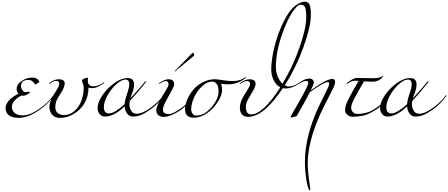

<svg xmlns="http://www.w3.org/2000/svg" viewBox="-20 -1408 5428 2326"><path d="M266 -248 248 -250Q225 -250 174.5 -207Q124 -164 124 -114.5Q124 -65 159.5 -37.5Q195 -10 254 -10Q345 -10 458.5 -91Q572 -172 622 -248Q626 -254 630 -254Q634 -254 634 -251Q634 -248 632 -244Q521 -100 364 -20Q280 20 207.5 20Q135 20 91.5 -8.5Q48 -37 48 -98Q48 -130 66 -161Q84 -192 112 -214Q167 -258 206 -272Q182 -291 182 -332Q182 -385 242 -426.5Q302 -468 372 -468Q407 -468 431.5 -450Q456 -432 456 -414Q456 -411 432.5 -397.5Q409 -384 406.5 -384Q404 -384 395.5 -398Q387 -412 368.5 -426Q350 -440 324 -440Q234 -440 234 -364Q234 -340 251.5 -316Q269 -292 282 -292L320 -296Q342 -296 342 -290Q342 -281 316 -268Q313 -267 295.5 -257.5Q278 -248 266 -248Z M1046 -460 1044 -418Q1044 -399 1061.5 -380.5Q1079 -362 1108 -362Q1168 -362 1228 -404Q1237 -410 1239.5 -410Q1242 -410 1242 -406Q1242 -402 1236 -398Q1152 -340 1102 -340Q1073 -340 1052 -346Q1052 -277 1030 -216Q1008 -155 972 -113Q938 -71 892 -40Q804 20 708 20Q669 20 642 6Q614 -10 602 -32Q578 -74 578 -112Q578 -169 622 -248Q668 -317 683 -346.5Q698 -376 698 -393.5Q698 -411 687.5 -419.5Q677 -428 655 -428Q633 -428 588 -398Q579 -392 576.5 -392Q574 -392 574 -396Q574 -400 580 -404Q639 -448 694 -448Q722 -448 743 -436Q764 -424 764 -401Q764 -378 754.5 -352Q745 -326 735 -309Q725 -292 705.5 -261Q686 -230 680 -220Q650 -168 650 -113.5Q650 -59 681.5 -36.5Q713 -14 756 -14Q828 -14 883.5 -64Q939 -114 966.5 -188.5Q994 -263 994 -344Q994 -373 984 -394.5Q974 -416 974 -430.5Q974 -445 999 -455.5Q1024 -466 1035 -466Q1046 -466 1046 -460Z M1490 -120Q1363 4 1250 4Q1211 4 1186.5 -27Q1162 -58 1162 -100Q1162 -167 1220 -253Q1278 -339 1364 -400.5Q1450 -462 1522 -462Q1569 -462 1586.5 -441Q1604 -420 1604 -386Q1604 -352 1596.5 -325Q1589 -298 1576 -266Q1563 -234 1558 -216Q1664 -328 1734 -416Q1736 -422 1742 -422Q1748 -422 1750 -420Q1750 -416 1748 -414Q1655 -295 1552 -184Q1548 -160 1548 -144Q1548 -102 1570 -66Q1592 -30 1638 -30Q1684 -30 1744.5 -64Q1805 -98 1864 -150Q1923 -202 1954 -248Q1958 -254 1962 -254Q1966 -254 1966 -251Q1966 -248 1964 -244Q1910 -172 1856.5 -125Q1803 -78 1733 -37Q1663 4 1594 4Q1547 4 1520 -31.5Q1493 -67 1490 -120ZM1490 -146Q1492 -192 1519 -270.5Q1546 -349 1546 -390Q1546 -444 1500 -444Q1452 -444 1389.5 -388Q1327 -332 1282.5 -252Q1238 -172 1238 -108Q1238 -34 1302 -34Q1334 -34 1386 -65.5Q1438 -97 1490 -146Z M1920 -398Q1911 -392 1908.5 -392Q1906 -392 1906 -396Q1906 -400 1912 -404Q1976 -448 2022 -448Q2090 -448 2090 -386Q2090 -364 2056 -304.5Q2022 -245 1988 -180Q1954 -115 1954 -78Q1954 -26 2024 -26Q2058 -26 2113.5 -58Q2169 -90 2211 -125Q2253 -160 2285 -195Q2317 -230 2324.5 -242Q2332 -254 2336 -254Q2340 -254 2340 -251Q2340 -248 2338 -244Q2289 -178 2230 -126Q2166 -65 2090 -28.5Q2014 8 1969 8Q1924 8 1899 -12Q1874 -32 1874 -72Q1874 -112 1911 -180Q1948 -248 1985 -306.5Q2022 -365 2022 -384.5Q2022 -404 2013.5 -415Q2005 -426 1992 -426Q1962 -426 1920 -398ZM2102 -552 2296 -752Q2314 -770 2318 -770Q2322 -770 2327 -758.5Q2332 -747 2332 -740Q2332 -733 2324 -728Q2283 -692 2218.5 -640.5Q2154 -589 2110 -550Q2106 -542 2101 -542Q2096 -542 2096 -544Z M2658 -394Q2670 -362 2670 -316.5Q2670 -271 2641 -214Q2612 -157 2566.5 -105.5Q2521 -54 2457 -18Q2393 18 2330 18Q2222 18 2222 -84Q2222 -139 2248.5 -201.5Q2275 -264 2320.5 -319.5Q2366 -375 2436.5 -411.5Q2507 -448 2586 -448Q2608 -448 2676 -437Q2744 -426 2798 -426Q2886 -426 2938 -464L2958 -476Q2962 -476 2962 -473.5Q2962 -471 2953 -462.5Q2944 -454 2925 -441Q2906 -428 2880 -416Q2820 -386 2738 -386Q2701 -386 2658 -394ZM2550 -420Q2491 -420 2430.5 -365Q2370 -310 2333 -231Q2296 -152 2296 -82Q2296 -55 2312.5 -31.5Q2329 -8 2360 -8Q2455 -8 2541.5 -108Q2628 -208 2628 -302Q2628 -368 2602.5 -394Q2577 -420 2550 -420Z M3006 -448Q3034 -448 3055 -436Q3076 -424 3076 -391.5Q3076 -359 3046.5 -310Q3017 -261 2987.5 -208Q2958 -155 2958 -112Q2958 -69 2974.5 -45.5Q2991 -22 3022 -22Q3165 -22 3376 -350Q3327 -374 3296.5 -434Q3266 -494 3266 -568Q3266 -679 3302.5 -831.5Q3339 -984 3408 -1129.5Q3477 -1275 3556 -1338Q3586 -1361 3617.5 -1374.5Q3649 -1388 3670 -1388Q3714 -1388 3730 -1352.5Q3746 -1317 3746 -1230Q3746 -1087 3656.5 -838Q3567 -589 3430 -374Q3454 -360 3474 -360Q3539 -360 3602 -404Q3611 -410 3613.5 -410Q3616 -410 3616 -406Q3616 -402 3610 -398Q3519 -336 3436 -336Q3426 -336 3406 -340Q3177 8 2982 8Q2942 8 2914 -19.5Q2886 -47 2886 -107.5Q2886 -168 2934 -248Q2943 -263 2966 -299Q2989 -335 2999.5 -356.5Q3010 -378 3010 -394Q3010 -410 2997 -419Q2984 -428 2974 -428Q2945 -428 2900 -398Q2891 -392 2888.5 -392Q2886 -392 2886 -396Q2886 -400 2892 -404Q2951 -448 3006 -448ZM3402 -394Q3528 -601 3609 -834Q3690 -1067 3690 -1200Q3690 -1286 3676 -1319Q3662 -1352 3622 -1352Q3600 -1352 3574 -1326Q3485 -1236 3403.5 -1009.5Q3322 -783 3322 -596Q3322 -536 3344.5 -481Q3367 -426 3402 -394Z M3742 -312Q3847 -386 3906 -418Q3974 -452 4007 -452Q4040 -452 4040 -414Q4040 -385 4006 -318Q3972 -251 3912 -133.5Q3852 -16 3810 94Q3708 362 3708 568Q3708 674 3732 826Q3740 876 3740 881.5Q3740 887 3736.5 892.5Q3733 898 3730 898Q3723 898 3710 857Q3697 816 3685.5 732Q3674 648 3674 556Q3674 231 3850 -135Q3904 -246 3936 -309Q3968 -372 3968 -393Q3968 -414 3954 -414Q3912 -414 3795 -334Q3736 -294 3732 -288Q3730 -280 3716 -256Q3678 -188 3678 -186L3578 -8Q3572 1 3559 3Q3546 5 3531.5 10.5Q3517 16 3512 16Q3500 16 3500 6Q3500 2 3558 -96Q3714 -364 3714 -402Q3714 -428 3690 -428Q3655 -428 3610 -398Q3601 -392 3598.5 -392Q3596 -392 3596 -396Q3596 -400 3602 -404Q3671 -456 3728 -456Q3753 -456 3767.5 -442Q3782 -428 3782 -406Q3782 -384 3742 -312Z M4314 -464 4494 -460Q4582 -460 4613 -486Q4618 -490 4620 -490Q4622 -490 4622 -486.5Q4622 -483 4610 -469Q4566 -418 4492 -418Q4466 -418 4390 -422Q4306 -280 4270 -209Q4234 -138 4234 -106Q4234 -74 4254 -51Q4274 -28 4304 -28Q4416 -28 4492.5 -72.5Q4569 -117 4618 -164.5Q4667 -212 4690 -246Q4694 -252 4698 -252Q4702 -252 4702 -249Q4702 -246 4700 -242Q4657 -185 4613.5 -143.5Q4570 -102 4552 -90Q4452 -24 4385.5 -9Q4319 6 4246 6Q4217 6 4188.5 -17.5Q4160 -41 4160 -72.5Q4160 -104 4172 -140Q4196 -208 4324 -428Q4304 -430 4280 -430Q4239 -430 4188 -394Q4184 -392 4180 -392Q4176 -392 4176 -396Q4176 -400 4224 -432Q4272 -464 4314 -464Z M4912 -120Q4785 4 4672 4Q4633 4 4608.5 -27Q4584 -58 4584 -100Q4584 -167 4642 -253Q4700 -339 4786 -400.5Q4872 -462 4944 -462Q4991 -462 5008.5 -441Q5026 -420 5026 -386Q5026 -352 5018.5 -325Q5011 -298 4998 -266Q4985 -234 4980 -216Q5086 -328 5156 -416Q5158 -422 5164 -422Q5170 -422 5172 -420Q5172 -416 5170 -414Q5077 -295 4974 -184Q4970 -160 4970 -144Q4970 -102 4992 -66Q5014 -30 5060 -30Q5106 -30 5166.5 -64Q5227 -98 5286 -150Q5345 -202 5376 -248Q5380 -254 5384 -254Q5388 -254 5388 -251Q5388 -248 5386 -244Q5332 -172 5278.5 -125Q5225 -78 5155 -37Q5085 4 5016 4Q4969 4 4942 -31.5Q4915 -67 4912 -120ZM4912 -146Q4914 -192 4941 -270.5Q4968 -349 4968 -390Q4968 -444 4922 -444Q4874 -444 4811.5 -388Q4749 -332 4704.5 -252Q4660 -172 4660 -108Q4660 -34 4724 -34Q4756 -34 4808 -65.5Q4860 -97 4912 -146Z"/></svg>

Font: Miama
Style: Regular
Weight: 400
Italic angle: 16.5°
Designer: Linus Romer
Foundry: Linus Romer
Version: 0.32